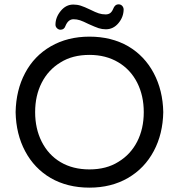

<svg xmlns="http://www.w3.org/2000/svg" viewBox="-20 -863 833 894"><path d="M215.8 -34.2Q139.6 -79.1 97.2 -158.7Q54.7 -238.3 52.7 -340.8Q54.7 -443.4 96.7 -522.5Q138.7 -602.5 216.8 -647.5Q294.9 -692.4 396.5 -692.4Q499 -692.4 577.1 -647.5Q653.3 -602.5 695.8 -522.5Q738.3 -442.4 740.2 -340.8Q738.3 -239.3 696.3 -160.2Q653.3 -79.1 575.7 -34.2Q498 10.7 396.5 10.7Q293.9 10.7 215.8 -34.2ZM531.2 -109.4Q587.9 -143.6 618.7 -203.6Q649.4 -263.7 649.4 -340.8Q649.4 -417 619.1 -477.5Q587.9 -539.1 530.3 -573.2Q472.7 -607.4 396.5 -607.4Q317.4 -607.4 261.7 -572.3Q205.1 -538.1 174.3 -478Q143.6 -418 143.6 -340.8Q143.6 -264.6 173.8 -204.1Q205.1 -141.6 262.2 -107.9Q319.3 -74.2 396.5 -74.2Q475.6 -74.2 531.2 -109.4ZM238.3 -748Q238.3 -782.2 262.7 -812Q287.1 -841.8 321.3 -841.8Q339.8 -841.8 356.4 -836.4Q373 -831.1 399.4 -818.4Q424.8 -805.7 439.9 -800.8Q455.1 -795.9 471.7 -795.9Q484.4 -795.9 492.7 -801.8Q501 -807.6 506.8 -821.3Q514.6 -842.8 532.2 -842.8Q542 -842.8 548.3 -836.4Q554.7 -830.1 555.7 -820.3Q555.7 -784.2 531.7 -755.4Q507.8 -726.6 472.7 -726.6Q455.1 -726.6 439 -731.9Q422.9 -737.3 392.6 -751Q367.2 -763.7 352.5 -768.6Q337.9 -773.4 322.3 -773.4Q297.9 -773.4 285.2 -743.2Q279.3 -724.6 261.7 -724.6Q252.9 -724.6 245.6 -731.4Q238.3 -738.3 238.3 -748Z"/></svg>

Font: jf-openhuninn-2.1
Style: Regular
Weight: 400
Designer: [Kosugi Maru]
Designed by MOTOYA      

[Varela Round]
Joe Prince (Latin component); Avraham Cornfeld (Hebrew component)
Foundry: justfont Co., Ltd.
Version: 2.1